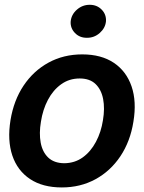

<svg xmlns="http://www.w3.org/2000/svg" viewBox="-20 -783 610 813"><path d="M241.7 10.7Q160.6 10.7 107.2 -24.9Q53.7 -60.5 32.2 -124.5Q10.7 -188.5 24.4 -273.9Q38.1 -357.9 79.8 -420.4Q121.6 -482.9 185.3 -517.8Q249 -552.7 328.1 -552.7Q408.7 -552.7 461.9 -517.1Q515.1 -481.4 537.1 -417.2Q559.1 -353 544.9 -267.6Q531.7 -184.1 489.7 -121.3Q447.8 -58.6 384 -23.9Q320.3 10.7 241.7 10.7ZM252 -91.8Q296.9 -92.3 330.6 -116.7Q364.3 -141.1 386.2 -182.4Q408.2 -223.6 416 -274.4Q424.3 -323.7 416.7 -363.5Q409.2 -403.3 384.8 -427Q360.4 -450.7 317.4 -450.7Q272.9 -450.7 238.8 -426Q204.6 -401.4 182.9 -360.1Q161.1 -318.8 153.3 -267.6Q145 -218.8 152.3 -179Q159.7 -139.2 184.3 -115.7Q209 -92.3 252 -91.8ZM348.1 -623Q317.4 -622.6 297.4 -643.3Q277.3 -664.1 279.3 -692.4Q282.2 -721.7 305.7 -742.2Q329.1 -762.7 359.9 -762.7Q390.6 -762.7 410.6 -742.2Q430.7 -721.7 428.7 -692.4Q425.8 -664.1 402.3 -643.3Q378.9 -622.6 348.1 -623Z"/></svg>

Font: Inter Tight SemiBold
Style: Italic
Weight: 600
Italic angle: -9.39999°
Designer: Rasmus Andersson
Foundry: rsms
Version: Version 3.004